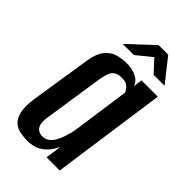

<svg xmlns="http://www.w3.org/2000/svg" viewBox="-205 -710 782 782"><g transform="rotate(45 186.0 -319.0)"><path d="M117 8Q99 8 78 4.5Q57 1 41 -12Q25 -25 17.5 -53.5Q10 -82 17 -132L57 -388Q64 -440 84.5 -464.5Q105 -489 130.5 -495.5Q156 -502 179 -502Q214 -502 237 -490Q260 -478 267 -457L272 -495H366L296 0H220L230 -69Q222 -52 208.5 -34.5Q195 -17 173 -4.5Q151 8 117 8ZM147 -48Q164 -48 176.5 -57Q189 -66 197.5 -81Q206 -96 211.5 -112.5Q217 -129 220.5 -143Q224 -157 225 -165L260 -413Q258 -417 253.5 -424.5Q249 -432 239 -439Q229 -446 208 -446Q185 -446 173 -437Q161 -428 155.5 -410.5Q150 -393 146 -367L108 -115Q105 -93 108 -79.5Q111 -66 117.5 -59.5Q124 -53 132 -50.5Q140 -48 147 -48ZM113 -546 220 -646H275L354 -546H291L242 -599L177 -546Z"/></g></svg>

Font: Alumni Sans Thin SemiBold
Style: Italic
Weight: 600
Italic angle: -8°
Version: Version 1.016